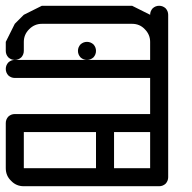

<svg xmlns="http://www.w3.org/2000/svg" viewBox="-645 -645 665 665"><path d="M-562.5 0Q-588.9 0 -606.4 -18.6Q-625 -36.1 -625 -62.5Q-625 -104.5 -625 -187.5Q-625 -213.9 -606.4 -231.4Q-587.9 -250 -562.5 -250Q-417 -250 -125 -250Q-125 -273.4 -125 -343.8Q-125 -356.4 -116.2 -366.2Q-106.4 -375 -93.8 -375Q-81.1 -375 -71.3 -366.2Q-62.5 -356.4 -62.5 -343.8Q-62.5 -312.5 -62.5 -250Q-62.5 -223.6 -81.1 -206.1Q-98.6 -187.5 -125 -187.5Q-270.5 -187.5 -562.5 -187.5Q-562.5 -156.2 -562.5 -62.5Q-445.3 -62.5 -93.8 -62.5Q-81.1 -62.5 -71.3 -53.7Q-62.5 -43.9 -62.5 -31.2Q-62.5 -18.6 -71.3 -8.8Q-81.1 0 -93.8 0Q-250 0 -562.5 0Z M-93.8 -312.5Q-106.4 -312.5 -116.2 -321.3Q-125 -331.1 -125 -343.8Q-125 -354.5 -125 -375Q-242.2 -375 -593.8 -375Q-606.4 -375 -616.2 -383.8Q-625 -393.6 -625 -406.2Q-625 -418.9 -616.2 -428.7Q-606.4 -437.5 -593.8 -437.5Q-437.5 -437.5 -125 -437.5Q-98.6 -437.5 -81.1 -418.9Q-62.5 -400.4 -62.5 -375Q-62.5 -364.3 -62.5 -343.8Q-62.5 -331.1 -71.3 -321.3Q-81.1 -312.5 -93.8 -312.5Z M-250 0Q-276.4 0 -293.9 -18.6Q-312.5 -36.1 -312.5 -62.5Q-312.5 -104.5 -312.5 -187.5Q-382.8 -187.5 -593.8 -187.5Q-606.4 -187.5 -616.2 -196.3Q-625 -206.1 -625 -218.8Q-625 -231.4 -616.2 -241.2Q-606.4 -250 -593.8 -250Q-500 -250 -312.5 -250Q-286.1 -250 -268.6 -231.4Q-250 -212.9 -250 -187.5Q-250 -145.5 -250 -62.5Q-218.8 -62.5 -125 -62.5Q-125 -132.8 -125 -343.8Q-125 -356.4 -116.2 -366.2Q-106.4 -375 -93.8 -375Q-81.1 -375 -71.3 -366.2Q-62.5 -356.4 -62.5 -343.8Q-62.5 -250 -62.5 -62.5Q-62.5 -36.1 -81.1 -18.6Q-98.6 0 -125 0Q-167 0 -250 0Z M-93.8 0Q-106.4 0 -116.2 -8.8Q-125 -18.6 -125 -31.2Q-125 -135.7 -125 -343.8Q-125 -356.4 -116.2 -366.2Q-106.4 -375 -93.8 -375Q-81.1 -375 -71.3 -366.2Q-62.5 -356.4 -62.5 -343.8Q-62.5 -239.3 -62.5 -31.2Q-62.5 -18.6 -71.3 -8.8Q-81.1 0 -93.8 0Z M-343.8 -437.5Q-356.4 -437.5 -366.2 -446.3Q-375 -456.1 -375 -468.8Q-375 -481.4 -366.2 -491.2Q-356.4 -500 -343.8 -500Q-331.1 -500 -321.3 -491.2Q-312.5 -481.4 -312.5 -468.8Q-312.5 -456.1 -321.3 -446.3Q-331.1 -437.5 -343.8 -437.5ZM-93.8 -312.5Q-106.4 -312.5 -116.2 -321.3Q-125 -331.1 -125 -343.8Q-125 -426.8 -125 -593.8Q-125 -606.4 -116.2 -616.2Q-106.4 -625 -93.8 -625Q-81.1 -625 -71.3 -616.2Q-62.5 -606.4 -62.5 -593.8Q-62.5 -510.7 -62.5 -343.8Q-62.5 -331.1 -71.3 -321.3Q-81.1 -312.5 -93.8 -312.5Z M-93.8 -312.5Q-106.4 -312.5 -116.2 -321.3Q-125 -331.1 -125 -343.8Q-125 -395.5 -125 -500Q-125 -525.4 -143.6 -543.9Q-161.1 -562.5 -187.5 -562.5Q-292 -562.5 -500 -562.5Q-525.4 -562.5 -543.9 -543.9Q-562.5 -525.4 -562.5 -500Q-562.5 -489.3 -562.5 -468.8Q-562.5 -456.1 -571.3 -446.3Q-581.1 -437.5 -593.8 -437.5Q-606.4 -437.5 -616.2 -446.3Q-625 -456.1 -625 -468.8Q-625 -479.5 -625 -500Q-617.2 -515.6 -593.8 -562.5Q-585.9 -570.3 -562.5 -593.8Q-546.9 -601.6 -500 -625Q-421.9 -625 -187.5 -625Q-171.9 -617.2 -125 -593.8Q-117.2 -585.9 -93.8 -562.5Q-85.9 -546.9 -62.5 -500Q-62.5 -460.9 -62.5 -343.8Q-62.5 -331.1 -71.3 -321.3Q-81.1 -312.5 -93.8 -312.5Z M-250 0Q-276.4 0 -293.9 -18.6Q-312.5 -36.1 -312.5 -62.5Q-312.5 -104.5 -312.5 -187.5Q-382.8 -187.5 -593.8 -187.5Q-606.4 -187.5 -616.2 -196.3Q-625 -206.1 -625 -218.8Q-625 -231.4 -616.2 -241.2Q-606.4 -250 -593.8 -250Q-500 -250 -312.5 -250Q-286.1 -250 -268.6 -231.4Q-250 -212.9 -250 -187.5Q-250 -145.5 -250 -62.5Q-218.8 -62.5 -125 -62.5Q-125 -132.8 -125 -343.8Q-125 -356.4 -116.2 -366.2Q-106.4 -375 -93.8 -375Q-81.1 -375 -71.3 -366.2Q-62.5 -356.4 -62.5 -343.8Q-62.5 -250 -62.5 -62.5Q-62.5 -36.1 -81.1 -18.6Q-98.6 0 -125 0Q-167 0 -250 0Z M-562.5 0Q-588.9 0 -606.4 -18.6Q-625 -36.1 -625 -62.5Q-625 -114.3 -625 -218.8Q-625 -231.4 -616.2 -241.2Q-606.4 -250 -593.8 -250Q-581.1 -250 -571.3 -241.2Q-562.5 -231.4 -562.5 -218.8Q-562.5 -167 -562.5 -62.5Q-453.1 -62.5 -125 -62.5Q-125 -132.8 -125 -343.8Q-125 -356.4 -116.2 -366.2Q-106.4 -375 -93.8 -375Q-81.1 -375 -71.3 -366.2Q-62.5 -356.4 -62.5 -343.8Q-62.5 -250 -62.5 -62.5Q-62.5 -36.1 -81.1 -18.6Q-98.6 0 -125 0Q-270.5 0 -562.5 0Z"/></svg>

Font: conwrite
Style: Regular
Weight: 400
Designer: Willllllliam
Version: 1.0